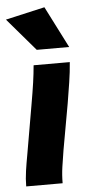

<svg xmlns="http://www.w3.org/2000/svg" viewBox="-57 -782 381 814"><g transform="rotate(-5 133.5 -375.0)"><path d="M21 0Q21 -32 26 -66Q31 -100 37 -132L73 -340Q83 -397 88.5 -435.5Q94 -474 97 -509H251Q248 -468 241 -423Q234 -378 227 -336L192 -140Q186 -104 181 -69.5Q176 -35 176 0ZM116 -573 -3 -712 164 -750 254 -573Z"/></g></svg>

Font: Livvic
Style: Bold Italic
Weight: 700
Italic angle: -10°
Designer: Jacques Le Bailly, Baron von Fonthausen
Version: Version 1.001; ttfautohint (v1.8.2)